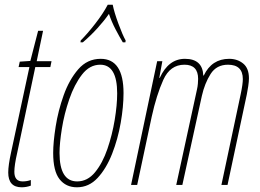

<svg xmlns="http://www.w3.org/2000/svg" viewBox="-20 -786 1105 816"><path d="M72 10Q92 10 111 3V-21Q95 -15 76 -15Q41 -15 41 -56Q41 -84 53 -136L130 -501H194L199 -526H136L163 -655H142L109 -527L64 -524L59 -501H105L27 -138Q15 -83 15 -53Q15 10 72 10Z M307 10Q358 10 395 -30Q432 -70 456.5 -132.5Q481 -195 493 -264Q505 -333 505 -390Q505 -536 408 -536Q351 -536 312.5 -491.5Q274 -447 250.5 -381Q227 -315 216.5 -248Q206 -181 206 -136Q206 -59 233 -24.5Q260 10 307 10ZM308 -15Q233 -15 233 -136Q233 -177 243 -239.5Q253 -302 274.5 -364.5Q296 -427 328.5 -469Q361 -511 406 -511Q478 -511 478 -389Q478 -340 467.5 -276.5Q457 -213 436.5 -153Q416 -93 384 -54Q352 -15 308 -15ZM322 -606H332Q365 -634 394 -666Q423 -698 443 -727Q454 -694 471 -661.5Q488 -629 502 -606H513L514 -614Q501 -637 483 -686Q465 -735 459 -766H438Q418 -728 384.5 -685Q351 -642 323 -614Z M537 0H563L625 -291Q645 -382 674 -446.5Q703 -511 764 -511Q822 -511 822 -451Q822 -443 821 -430.5Q820 -418 817 -405L729 0H755L838 -379Q850 -432 875 -471.5Q900 -511 949 -511Q1012 -511 1012 -450Q1012 -428 1003 -386L921 0H947L1029 -385Q1032 -399 1035 -419.5Q1038 -440 1038 -453Q1038 -496 1013.5 -516Q989 -536 954 -536Q880 -536 846 -465H844Q841 -536 766 -536Q696 -536 659 -455H657L670 -526H648Z"/></svg>

Font: Noto Sans Display Condensed Thin
Style: Italic
Weight: 250
Width: 3
Italic angle: -12°
Designer: Monotype Design Team
Foundry: Monotype Imaging Inc.
Version: Version 1.900